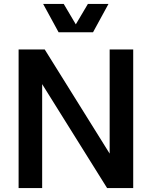

<svg xmlns="http://www.w3.org/2000/svg" viewBox="-20 -950 767 970"><path d="M74 0H193V-525L521 0H653V-700H534V-174L206 -700H74ZM276 -787H450L528 -930H424L363 -827L302 -930H198Z"/></svg>

Font: Uncut Sans Semibold
Style: Regular
Weight: 600
Designer: Kasper Nordkvist
Foundry: UNCUT.wtf
Version: Version 1.304;Glyphs 3.2 (3246)